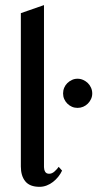

<svg xmlns="http://www.w3.org/2000/svg" viewBox="-20 -720 426 746"><path d="M221.2 -57.1Q215.3 -44.4 206.3 -33.2Q197.3 -22 186 -13.2Q174.8 -4.4 161.4 0.7Q147.9 5.9 133.8 5.9Q95.7 5.9 78.4 -15.4Q61 -36.6 61 -73.2V-668.9L150.9 -700.2V-70.8Q150.9 -61 155.3 -53Q159.7 -44.9 170.9 -44.9Q182.1 -44.9 192.1 -54Q202.1 -63 208 -71.8ZM338.4 -356.9Q338.4 -345.2 333.7 -335.2Q329.1 -325.2 321.3 -317.4Q313.5 -309.6 303.2 -305.2Q293 -300.8 281.2 -300.8Q269.5 -300.8 259.5 -305.2Q249.5 -309.6 241.7 -317.4Q233.9 -325.2 229.5 -335.2Q225.1 -345.2 225.1 -356.9Q225.1 -368.7 229.5 -379.2Q233.9 -389.6 241.7 -397.2Q249.5 -404.8 259.5 -409.4Q269.5 -414.1 281.2 -414.1Q293 -414.1 303.2 -409.4Q313.5 -404.8 321.3 -397.2Q329.1 -389.6 333.7 -379.2Q338.4 -368.7 338.4 -356.9Z"/></svg>

Font: Redressed
Style: Regular
Weight: 400
Designer: Astigmatic (AOETI)
Foundry: Astigmatic (AOETI)
Version: Version 1.000